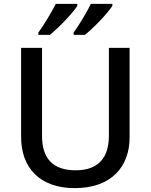

<svg xmlns="http://www.w3.org/2000/svg" viewBox="-20 -961 778 991"><path d="M560 -931V-941H449C427 -896 388 -831 360 -793V-781H418C464 -817 539 -896 560 -931ZM379 -931V-941H268C245 -896 206 -831 178 -793V-781H237C283 -817 358 -896 379 -931ZM649 -252V-714H542V-260C542 -151 491 -82 371 -82C254 -82 197 -142 197 -259V-714H89V-254C89 -95 185 10 366 10C558 10 649 -104 649 -252Z"/></svg>

Font: Noto Sans Bamum Medium
Style: Regular
Weight: 500
Designer: Monotype Design Team
Foundry: Monotype Imaging Inc.
Version: Version 2.002